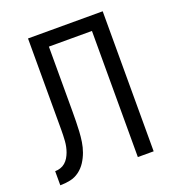

<svg xmlns="http://www.w3.org/2000/svg" viewBox="-133 -841 866 947"><g transform="rotate(-20 300.0 -367.5)"><path d="M22 0V-74Q36 -74 50 -78.5Q64 -83 75 -92.5Q86 -102 93.5 -114.5Q101 -127 106 -140.5Q111 -154 114 -168.5Q117 -183 118 -197.5Q119 -212 119.5 -226.5Q120 -241 120 -255Q120 -275 120 -295Q120 -315 120 -335V-735H512V0H429V-662H203V-335Q203 -334 203 -333Q203 -332 203 -332V-329Q203 -328 203 -328Q203 -328 203 -327V-324Q203 -324 203 -323.5Q203 -323 203 -323Q203 -296 202.5 -269.5Q202 -243 200.5 -216.5Q199 -190 195 -164Q191 -138 182 -113Q173 -88 158.5 -65.5Q144 -43 122.5 -27Q101 -11 75 -5.5Q49 0 22 0Z"/></g></svg>

Font: Iosevka Custom Extended
Style: Regular
Weight: 400
Width: 7
Monospace: yes
Designer: Belleve Invis
Foundry: Belleve Invis
Version: Version 11.2.4; ttfautohint (v1.8.4)